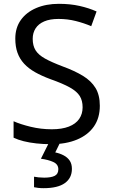

<svg xmlns="http://www.w3.org/2000/svg" viewBox="-20 -744 589 1004"><path d="M502 -191Q502 -127 471 -82.5Q440 -38 382.5 -14Q325 10 247 10Q207 10 170.5 6Q134 2 104 -5.5Q74 -13 51 -24V-110Q87 -94 140.5 -81Q194 -68 251 -68Q304 -68 340 -82Q376 -96 394 -122Q412 -148 412 -183Q412 -218 397 -242Q382 -266 345.5 -286.5Q309 -307 244 -330Q198 -347 163.5 -366.5Q129 -386 106 -411Q83 -436 71.5 -468Q60 -500 60 -542Q60 -599 89 -639.5Q118 -680 169.5 -702Q221 -724 288 -724Q347 -724 396 -713Q445 -702 485 -684L457 -607Q420 -623 376.5 -634Q333 -645 286 -645Q241 -645 211 -632Q181 -619 166 -595.5Q151 -572 151 -541Q151 -505 166 -481Q181 -457 215 -438Q249 -419 307 -397Q370 -374 413.5 -347.5Q457 -321 479.5 -284Q502 -247 502 -191ZM356 139Q356 187 319 213.5Q282 240 208 240Q193 240 179.5 238.5Q166 237 158 235V180Q167 182 182 183.5Q197 185 211 185Q247 185 266 175.5Q285 166 285 141Q285 115 258.5 103Q232 91 194 86L237 0H295L269 53Q293 58 313 68.5Q333 79 344.5 96Q356 113 356 139Z"/></svg>

Font: Noto Sans Telugu
Style: Regular
Weight: 400
Designer: Jelle Bosma - Monotype Design Team
Foundry: Monotype Imaging Inc.
Version: Version 2.003